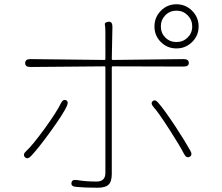

<svg xmlns="http://www.w3.org/2000/svg" viewBox="-20 -852 1040 900"><path d="M437 28Q377 28 337 24Q312 22 315 5Q317 -12 341 -8Q381 -1 433 -1Q474 -1 474 -42V-536Q474 -541 469 -541L122 -538Q98 -538 98 -556Q98 -575 122 -575L469 -571Q474 -571 474 -576V-697Q474 -728 471.5 -737.5Q469 -747 488 -750Q507 -752 507 -727L504 -576Q504 -571 509 -571L841 -575Q865 -575 865 -557Q865 -540 841 -540L509 -541Q504 -541 504 -536V-37Q504 -1 489 13.5Q474 28 437 28ZM126 -121Q109 -103 97 -115Q85 -128 103 -144Q130 -168 190 -250Q247 -329 265 -367Q276 -389 290 -382Q303 -376 293 -354Q276 -317 215 -233Q160 -157 126 -121ZM869 -117Q854 -109 843 -130Q824 -167 776 -242Q722 -326 700 -350Q684 -368 696 -378Q707 -388 722 -370Q748 -341 803 -258Q850 -186 872 -146Q884 -125 869 -117ZM807 -625Q764 -625 734 -655Q704 -685 704 -728Q704 -771 734 -801.5Q764 -832 807 -832Q850 -832 880.5 -801.5Q911 -771 911 -728Q911 -685 880.5 -655Q850 -625 807 -625ZM807 -655Q838 -655 859.5 -676Q881 -697 881 -728Q881 -759 859.5 -780.5Q838 -802 807 -802Q776 -802 755 -780.5Q734 -759 734 -728Q734 -697 755 -676Q776 -655 807 -655Z"/></svg>

Font: Resource Han Rounded KR ExtraLight
Style: Regular
Weight: 250
Designer: Cyano Hao (round all glyphs); Ryoko NISHIZUKA 西塚涼子 (kana, bopomofo & ideographs); Paul D. Hunt (Latin, Greek & Cyrillic)
Foundry: Cyano Hao
Version: 0.990